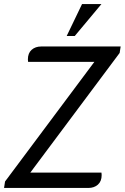

<svg xmlns="http://www.w3.org/2000/svg" viewBox="-42 -930 617 950"><path d="M-17 -32 425 -624H97Q96 -628 96 -636Q96 -667 114.5 -683.5Q133 -700 162 -700H555L550 -668L108 -76H460Q461 -72 461 -64Q461 -33 442.5 -16.5Q424 0 395 0H-22ZM364 -910H460L328 -752H288Z"/></svg>

Font: Thasadith
Style: Bold Italic
Weight: 700
Italic angle: -9°
Designer: Cadson Demak Co.,Ltd.
Foundry: Cadson Demak Co.,Ltd.
Version: Version 1.000; ttfautohint (v1.6)